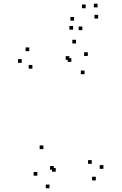

<svg xmlns="http://www.w3.org/2000/svg" viewBox="-20 -1003 660 1038"><path d="M498 -27.5V-47.5H478V-27.5ZM539 -90.3V-110.3H519V-90.3ZM476 -117.3V-137.3H456V-117.3ZM281.3 -74.7V-94.7H261.3V-74.7ZM270.7 -85.5V-105.5H250.7V-85.5ZM437 -601.7V-621.7H417V-601.7ZM454.8 -700.5V-720.5H434.8V-700.5ZM391 -768V-788H371V-768ZM138.3 -726.5V-746.5H118.3V-726.5ZM97.3 -663.3V-683.3H77.3V-663.3ZM155.2 -631.8V-651.8H135.2V-631.8ZM355 -679.5V-699.5H335V-679.5ZM365.8 -668.7V-688.7H345.8V-668.7ZM214.5 -196.8V-216.8H194.5V-196.8ZM181.8 -53.2V-73.2H161.8V-53.2ZM247.5 14.8V-5.2H227.5V14.8ZM380.5 -891.2V-911.2H360.5V-891.2ZM443.2 -958.5V-978.5H423.2V-958.5ZM507.5 -963V-983H487.5V-963ZM510.7 -902.7V-922.7H490.7V-902.7ZM425.2 -839.8V-859.8H405.2V-839.8ZM375.2 -842.5V-862.5H355.2V-842.5Z"/></svg>

Font: Monaspace Radon Dots Var
Style: Regular
Weight: 400
Designer: Riley Cran and the Lettermatic Team
Version: Version 1.100 (Monaspace Radon Dots)